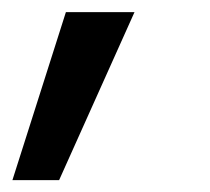

<svg xmlns="http://www.w3.org/2000/svg" viewBox="-40 -125 346 317"><path d="M-19.5 172.4 68.8 -105H182.1L57.6 172.4Z"/></svg>

Font: Inter 18pt Medium
Style: Italic
Weight: 500
Italic angle: -9.3988°
Designer: Rasmus Andersson
Foundry: rsms
Version: Version 4.001;git-66647c0bb